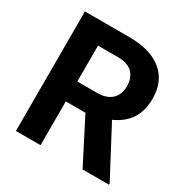

<svg xmlns="http://www.w3.org/2000/svg" viewBox="-162 -850 963 989"><g transform="rotate(30 319.0 -355.5)"><path d="M326.7 -260.3H210V0H63.5V-710.9H327.6Q453.6 -710.9 522 -654.8Q590.3 -598.6 590.3 -496.1Q590.3 -423.3 558.8 -374.8Q527.3 -326.2 463.4 -297.4L617.2 -6.8V0H460ZM210 -378.9H328.1Q383.3 -378.9 413.6 -407Q443.8 -435.1 443.8 -484.4Q443.8 -534.7 415.3 -563.5Q386.7 -592.3 327.6 -592.3H210Z"/></g></svg>

Font: Shabnam FD
Style: Bold-FD
Weight: 700
Foundry: DejaVu fonts team - Redesigned by Saber Rastikerdar - Based on Vazir font
Version: Version 5.0.1